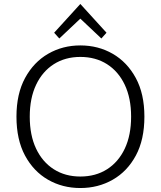

<svg xmlns="http://www.w3.org/2000/svg" viewBox="-20 -935 811 968"><path d="M385 13Q295 13 222 -29Q149 -71 106 -151Q63 -231 63 -347Q63 -462 106.5 -542Q150 -622 223 -664Q296 -706 385 -706Q475 -706 548 -664Q621 -622 664.5 -542Q708 -462 708 -347Q708 -231 665 -151Q622 -71 548.5 -29Q475 13 385 13ZM385 -45Q462 -45 519.5 -81.5Q577 -118 609 -185.5Q641 -253 641 -347Q641 -440 609 -507.5Q577 -575 519.5 -611.5Q462 -648 385 -648Q309 -648 251.5 -611.5Q194 -575 162 -507.5Q130 -440 130 -347Q130 -253 162 -185.5Q194 -118 251.5 -81.5Q309 -45 385 -45ZM279 -741 253 -770 385 -915 517 -770 491 -741 385 -841Z"/></svg>

Font: Ubuntu Sans Light
Style: Regular
Weight: 300
Designer: Dalton Maag Ltd
Foundry: Dalton Maag Ltd
Version: Version 1.006; ttfautohint (v1.8.4.7-5d5b)